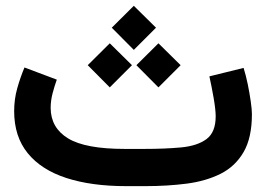

<svg xmlns="http://www.w3.org/2000/svg" viewBox="-20 -635 908 655"><path d="M476.1 0H410.2Q292 0 206.3 -27.8Q120.6 -55.7 74.5 -112.5Q28.3 -169.4 28.3 -255.9Q28.3 -296.4 38.8 -333.7Q49.3 -371.1 63.5 -404.8L173.8 -363.3Q166 -341.8 159.4 -316.7Q152.8 -291.5 152.8 -266.6Q153.3 -198.7 212.4 -162.8Q271.5 -127 405.3 -127H472.7Q543 -127 597.9 -132.1Q652.8 -137.2 684.3 -160.4Q715.8 -183.6 715.8 -238.3Q715.8 -259.8 709 -299.8Q702.1 -339.8 694.3 -374.5L811 -403.3Q818.8 -378.4 825.2 -347.7Q831.5 -316.9 835.4 -289.1Q839.4 -261.2 839.4 -245.6Q839.4 -165 811 -116.2Q782.7 -67.4 732.7 -42.2Q682.6 -17.1 616.7 -8.5Q550.8 0 476.1 0ZM361.3 -540.5 436.5 -615.2 512.2 -540.5 436.5 -464.8ZM445.3 -412.6 520.5 -487.3 596.2 -412.6 520.5 -336.9ZM279.3 -412.6 354.5 -487.3 430.2 -412.6 354.5 -336.9Z"/></svg>

Font: Vazir FD-WOL
Style: Bold-FD-WOL
Weight: 700
Designer: Saber Rastikerdar
Foundry: Saber Rastikerdar
Version: Version 30.1.0